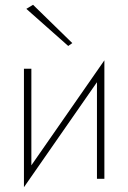

<svg xmlns="http://www.w3.org/2000/svg" viewBox="-20 -747 536 802"><path d="M411 -441 416 -495 85 -19 80 35ZM111 -460H80V35L111 -11ZM416 -495 385 -449V0H416ZM90 -710 265 -555 282 -567 118 -727Z"/></svg>

Font: Jost ExtraLight
Style: Regular
Weight: 250
Version: Version 3.710